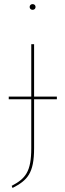

<svg xmlns="http://www.w3.org/2000/svg" viewBox="-20 -737 324 950"><path d="M141.3 -688.4C150.9 -688.4 155.9 -695.3 155.9 -702.6C155.9 -709.8 150.9 -716.7 141.3 -716.7C132.1 -716.7 126.7 -709.9 126.7 -702.6C126.7 -695.3 132.1 -688.4 141.3 -688.4ZM261.4 -259H148.7V-518.3H134.7V-259H23.3V-245.9H134.7V-4.4C134.7 113.1 106.1 146.6 37.7 182.6L42.1 193.1C115.8 154.9 148.7 120.6 148.7 -4V-245.9H261.4Z"/></svg>

Font: Fira Sans Hair
Style: Regular
Weight: 100
Designer: bBox Type GmbH & Carrois Corporate GbR & Edenspiekermann AG
Foundry: bBox Type GmbH & Carrois Corporate GbR & Edenspiekermann AG
Version: Version 4.300;PS 004.300;hotconv 1.0.88;makeotf.lib2.5.64775